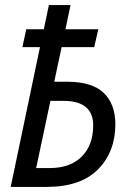

<svg xmlns="http://www.w3.org/2000/svg" viewBox="-20 -734 523 754"><path d="M22 0H163Q297 0 365 -69Q433 -138 433 -246Q433 -325 387.5 -369Q342 -413 244 -413H193L222 -549H350L366 -619H237L257 -714H172L152 -619H83L68 -549H137ZM122 -74 178 -338H228Q346 -338 346 -242Q346 -164 301 -119Q256 -74 175 -74Z"/></svg>

Font: Noto Sans UI SemiCondensed
Style: Italic
Weight: 400
Width: 4
Italic angle: -12°
Designer: Monotype Design Team
Foundry: Monotype Imaging Inc.
Version: Version 1.901